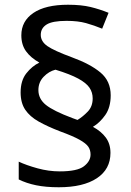

<svg xmlns="http://www.w3.org/2000/svg" viewBox="-20 -785 553 810"><path d="M67 -395Q67 -445 91 -475.5Q115 -506 146 -521Q110 -541 90 -568.5Q70 -596 70 -636Q70 -696 121 -730.5Q172 -765 267 -765Q323 -765 362 -755.5Q401 -746 438 -731L411 -664Q377 -678 343 -687.5Q309 -697 261 -697Q201 -697 176.5 -681.5Q152 -666 152 -638Q152 -610 180 -590.5Q208 -571 284 -543Q361 -515 404 -479Q447 -443 447 -383Q447 -332 424 -299.5Q401 -267 372 -250Q407 -231 426.5 -204.5Q446 -178 446 -140Q446 -71 388.5 -33Q331 5 228 5Q173 5 132 -3.5Q91 -12 59 -28V-103Q91 -88 138 -75Q185 -62 232 -62Q306 -62 334 -83.5Q362 -105 362 -133Q362 -152 352.5 -166Q343 -180 315.5 -195.5Q288 -211 233 -231Q181 -251 143.5 -272Q106 -293 86.5 -322Q67 -351 67 -395ZM142 -405Q142 -368 173.5 -342.5Q205 -317 285 -287L307 -279Q330 -293 350.5 -314.5Q371 -336 371 -370Q371 -395 357.5 -415Q344 -435 310 -453.5Q276 -472 214 -491Q186 -484 164 -461Q142 -438 142 -405Z"/></svg>

Font: Noto Sans Inscriptional Pahlavi
Style: Regular
Weight: 400
Designer: Monotype Design Team
Foundry: Monotype Imaging Inc.
Version: Version 2.003; ttfautohint (v1.8.4.7-5d5b)